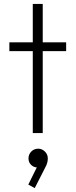

<svg xmlns="http://www.w3.org/2000/svg" viewBox="-20 -682 387 984"><path d="M148 0V-662H199V0ZM28 -420V-465H319V-420ZM158 282 125 264 176 161 196 157Q193 165 186.5 170.5Q180 176 170 176Q153 176 139.5 163Q126 150 126 130Q126 109 140.5 94.5Q155 80 176 80Q195 80 210 94.5Q225 109 225 130Q225 139 222.5 150.5Q220 162 210 180Z"/></svg>

Font: Outfit Thin ExtraLight
Style: Regular
Weight: 250
Version: Version 1.100;gftools[0.9.27]